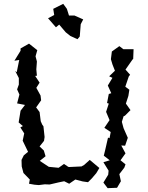

<svg xmlns="http://www.w3.org/2000/svg" viewBox="-20 -950 769 999"><path d="M309 -930 257 -904 262 -872 230 -855 271 -808 288 -822 322 -782 346 -763 383 -746 395 -760 400 -824 413 -849 368 -869H339L328 -904ZM55 -634 80 -638 67 -574 59 -581 78 -544V-510L69 -485L81 -458L69 -412L110 -404L87 -374L77 -313L99 -294L86 -287L106 -256L98 -218L126 -160L104 -142L92 -118L93 -84L102 -50L135 -16L131 6L159 11L182 13L213 9L238 10L285 -1L314 -7L340 6L372 -16L410 -6L438 -2L457 -21L481 -49L497 -76L447 -118L418 -92L404 -84L340 -81L335 -82L313 -97L285 -77L234 -82L187 -113L217 -137L208 -167L186 -188L209 -217L212 -237L206 -293L200 -301L192 -319L186 -367L168 -391L194 -428L191 -453L169 -493L186 -520L163 -555L172 -556L169 -589L172 -630L165 -657L174 -689L131 -723L87 -698V-686ZM518 0 540 29 589 27 609 -7 601 -44 627 -78 633 -95 607 -116 633 -152 611 -193 631 -192 645 -233 623 -283 614 -316 623 -345 630 -348 659 -377 635 -411 648 -451 653 -483 632 -499 650 -552 657 -561 633 -588 670 -641 673 -643 675 -694H622L601 -710L562 -682L557 -642L565 -615L578 -582L548 -553L565 -545L541 -505L559 -465L546 -461L537 -414L546 -411L532 -368L550 -325L523 -285L556 -263L550 -231L542 -234L527 -168L520 -140L551 -116L518 -106L545 -62L543 -41Z"/></svg>

Font: チョークS
Style: Regular
Weight: 400
Designer: [Stick] Fontworks Inc.
Foundry: [Stick] Fontworks Inc.
Version: Version 1.200;FEAKit 1.0